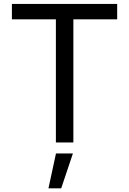

<svg xmlns="http://www.w3.org/2000/svg" viewBox="-20 -748 678 1008"><path d="M42.5 -646.5V-727.5H595.2V-646.5H365.2V0H273.4V-646.5ZM234.4 240.7 273.9 57.6H362.8L301.3 240.7Z"/></svg>

Font: Inter 18pt
Style: Regular
Weight: 400
Designer: Rasmus Andersson
Foundry: rsms
Version: Version 4.001;git-66647c0bb